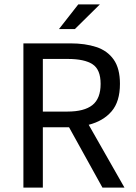

<svg xmlns="http://www.w3.org/2000/svg" viewBox="-20 -853 619 873"><path d="M86.4 0V-655.8H300.3Q367.2 -655.8 417.7 -639.2Q468.3 -622.6 496.8 -582.3Q525.4 -542 525.4 -471.7Q525.4 -391.1 487.5 -346.9Q449.7 -302.7 383.3 -285.6L545.9 0H445.8L293.9 -274.4H174.8V0ZM174.8 -345.7H287.1Q362.8 -345.7 400.1 -375.2Q437.5 -404.8 437.5 -471.7Q437.5 -537.1 400.6 -561Q363.8 -585 288.1 -585H174.8ZM248 -720.7 335.9 -833H434.1L320.3 -720.7Z"/></svg>

Font: Varta Medium
Style: Regular
Weight: 500
Designer: Joana Correia, Viktoriya Grabowska, Eben Sorkin
Foundry: Sorkin Type Co.
Version: Version 1.004